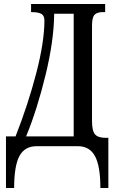

<svg xmlns="http://www.w3.org/2000/svg" viewBox="-20 -734 588 964"><path d="M10 -49H58Q121 -209 162 -366.5Q203 -524 203 -631Q203 -656 187.5 -664.5Q172 -673 142 -673H136V-714H508V-673H493Q468 -673 455 -660Q442 -647 442 -606V-127Q442 -76 457.5 -59Q473 -42 510 -42H524V210H484Q484 100 457 50Q430 0 371 0H164Q104 0 77.5 49.5Q51 99 51 210H10ZM350 -49V-665H252Q251 -531 208.5 -356.5Q166 -182 111 -49Z"/></svg>

Font: Noto Serif Cond
Style: Regular
Weight: 400
Width: 3
Designer: Monotype Design Team
Foundry: Monotype Imaging Inc.
Version: Version 1.001